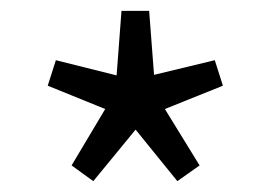

<svg xmlns="http://www.w3.org/2000/svg" viewBox="-20 -814 500 354"><path d="M152 -480 230 -575 307 -480 348 -509 284 -613 391 -656 376 -703 264 -676 255 -794H204L195 -675L83 -703L68 -656L174 -613L112 -509Z"/></svg>

Font: ChiuKong Gothic MN Normal
Style: Regular
Weight: 350
Designer: Ryoko NISHIZUKA 西塚涼子 (kana, bopomofo & ideographs); Paul D. Hunt (Latin, Greek & Cyrillic); Sandoll Communications 산돌커뮤니
Foundry: Adobe
Version: Version 1.300